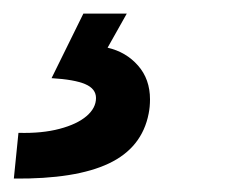

<svg xmlns="http://www.w3.org/2000/svg" viewBox="-78 -20 356 283"><path d="M63.5 124.5Q63.5 110.8 47.6 104Q31.7 97.2 -2 95.2L44.9 0H108.9L80.6 50.3Q107.9 56.6 125.5 76.7Q143.1 96.7 143.1 126.5Q143.1 137.7 141.1 147.5Q131.3 197.8 82.5 220.9Q33.7 244.1 -57.6 243.2L-50.8 175.8Q-16.1 176.8 9.8 169.9Q35.6 163.1 49.6 151.1Q63.5 139.2 63.5 124.5Z"/></svg>

Font: Reddit Sans Fudge
Style: Bold
Weight: 700
Italic angle: -11.25°
Designer: Stephen Hutchings
Version: Version 1.013